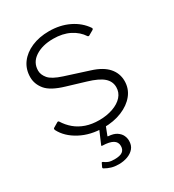

<svg xmlns="http://www.w3.org/2000/svg" viewBox="-180 -643 864 952"><g transform="rotate(-30 252.0 -167.5)"><path d="M402 -423Q380 -457 340.5 -477Q301 -497 247 -497Q185 -497 144.5 -470.5Q104 -444 104 -397Q104 -374 122.5 -351.5Q141 -329 197 -311L331 -268Q392 -249 421 -216Q450 -183 450 -139Q450 -95 423 -61.5Q396 -28 349.5 -9Q303 10 245 10Q170 10 112 -21Q54 -52 29 -101Q28 -104 28 -107Q28 -110 31 -112L58 -128Q60 -130 63.5 -129.5Q67 -129 68 -127Q86 -98 111 -77Q136 -56 169.5 -44.5Q203 -33 245 -33Q288 -33 323.5 -45.5Q359 -58 379 -80.5Q399 -103 399 -133Q399 -166 373 -189Q347 -212 286 -230L183 -261Q108 -283 81 -316Q54 -349 54 -388Q54 -434 79 -468Q104 -502 148 -521Q192 -540 248 -540Q311 -540 361.5 -515.5Q412 -491 441 -448Q443 -445 442.5 -443Q442 -441 440 -438L412 -422Q410 -420 407 -420.5Q404 -421 402 -423ZM321 129Q321 155 307 171.5Q293 188 270 196.5Q247 205 219 205Q196 205 177.5 199.5Q159 194 142 184Q138 182 139 177L149 156Q151 152 156 155Q166 163 178.5 168Q191 173 213 173Q245 173 259 162.5Q273 152 273 131Q273 108 253.5 96.5Q234 85 195 84Q190 84 189.5 82.5Q189 81 190 79L226 -5H263L240 54Q238 58 243 58Q273 60 290 71.5Q307 83 314 98Q321 113 321 129Z"/></g></svg>

Font: Libre Franklin Thin ExtraLight
Style: Regular
Weight: 250
Version: Version 3.000